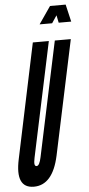

<svg xmlns="http://www.w3.org/2000/svg" viewBox="-69 -950 462 992"><g transform="rotate(-5 162.0 -453.5)"><path d="M66 8Q163.5 8 196 -141L322 -735H239L113 -141Q104 -97 89 -97Q80.5 -97 78.8 -107.2Q77 -117.5 82 -141L208 -735H125L0 -141Q-32 8 66 8ZM168 -825H233L259 -864L267 -825H332L311 -915H230Z"/></g></svg>

Font: League Gothic Condensed Italic
Style: Regular
Weight: 400
Width: 3
Designer: The League of Moveable Type
Version: Version 1.600; ttfautohint (v1.8.3)